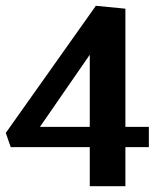

<svg xmlns="http://www.w3.org/2000/svg" viewBox="-30 -643 560 663"><path d="M280 0V-135H7L-10 -184L301 -623L403 -613V-205H484V-135H403V0ZM108 -205H280V-454Z"/></svg>

Font: Manuale
Style: Bold
Weight: 700
Version: Version 1.002